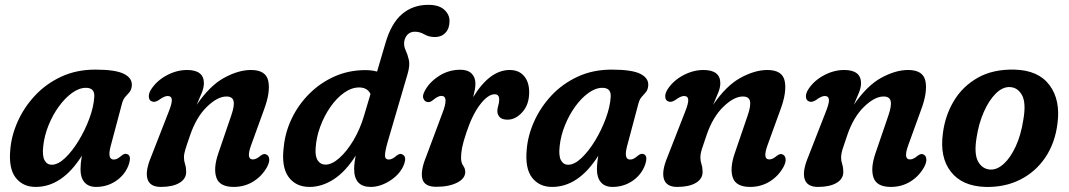

<svg xmlns="http://www.w3.org/2000/svg" viewBox="-20 -744 4315 775"><path d="M426.5 -153.5Q412.5 -100 439 -100Q447.5 -100 454.8 -104.2Q462 -108.5 471.5 -116.5Q483.5 -126 493 -122Q513 -116 498 -75Q482.5 -36.5 447.2 -13Q412 10.5 367.5 10.5Q337.5 10.5 321.2 -8Q305 -26.5 305 -60Q305 -72 306.2 -85.2Q307.5 -98.5 310.5 -115.5Q231 10.5 124 10.5Q72.5 10.5 43.5 -26.5Q14.5 -63.5 21.5 -139.5Q26 -197 51.8 -254.2Q77.5 -311.5 121.8 -358.8Q166 -406 227.2 -434.5Q288.5 -463 365 -463Q447 -463 481 -445.5Q515 -428 512 -397.5Q510.5 -381.5 502.8 -372.2Q495 -363 486.2 -353.5Q477.5 -344 473 -328ZM154.5 -154Q150 -114.5 160 -96.8Q170 -79 188.5 -79Q214 -79 242.8 -106.2Q271.5 -133.5 297.5 -176.2Q323.5 -219 340.8 -265.8Q358 -312.5 360.5 -352Q363.5 -389.5 327 -389.5Q299.5 -389.5 271 -369Q242.5 -348.5 217.8 -314.5Q193 -280.5 176 -238.5Q159 -196.5 154.5 -154Z M593.5 -334.5Q582 -338 580.8 -352.5Q579.5 -367 590.5 -384Q613.5 -419 653.5 -440.2Q693.5 -461.5 735 -461.5Q803 -461.5 803 -408Q803 -391 794.8 -370.2Q786.5 -349.5 774 -321Q827 -398.5 884.8 -430Q942.5 -461.5 993 -461.5Q1054 -461.5 1063 -416.5Q1072 -371.5 1045.5 -301L994 -159Q972.5 -100.5 1000.5 -100.5Q1007.5 -100.5 1014.5 -103.8Q1021.5 -107 1032.5 -116Q1046 -126 1055.5 -120Q1064.5 -116.5 1066.5 -103.2Q1068.5 -90 1058 -70Q1037.5 -33 1002.2 -11.2Q967 10.5 923.5 10.5Q866.5 10.5 853.5 -26.8Q840.5 -64 861 -124.5L913.5 -278Q927 -317 922.8 -335.8Q918.5 -354.5 894 -354.5Q858 -354.5 815 -312.8Q772 -271 747 -197Q733 -157 727.8 -139.5Q722.5 -122 722.5 -109Q722.5 -95 727 -81.2Q731.5 -67.5 731.5 -50Q731.5 -22 704.2 -5.8Q677 10.5 629 10.5Q585.5 10.5 575.5 -21Q565.5 -52.5 589.5 -110L660 -290.5Q675 -327.5 673.5 -342Q672 -356.5 656.5 -356.5Q643 -356.5 621 -340Q604.5 -329.5 593.5 -334.5Z M1607.5 -72.5Q1590.5 -37 1552 -13.2Q1513.5 10.5 1476.5 10.5Q1409.5 10.5 1409.5 -62Q1409.5 -85 1416 -116Q1375.5 -52 1327.8 -20.8Q1280 10.5 1229.5 10.5Q1173.5 10.5 1144.2 -30.5Q1115 -71.5 1125.5 -152Q1131.5 -212 1158.5 -267.5Q1185.5 -323 1229.8 -366.8Q1274 -410.5 1331.2 -435.8Q1388.5 -461 1455 -461Q1480.5 -461 1502 -455L1536.5 -572Q1559.5 -650.5 1603.2 -687.5Q1647 -724.5 1709 -724.5Q1751.5 -724.5 1773 -705Q1794.5 -685.5 1794.5 -659.5Q1794.5 -629 1778.2 -611.8Q1762 -594.5 1735.5 -594.5Q1711.5 -594.5 1693 -605.2Q1674.5 -616 1654.5 -616Q1636.5 -616 1625.2 -604.5Q1614 -593 1611.5 -575.5Q1609.5 -558 1617.2 -541.5Q1625 -525 1630.2 -503Q1635.5 -481 1625.5 -446.5L1545.5 -173.5Q1534 -133.5 1534 -116.8Q1534 -100 1549.5 -100Q1563.5 -100 1581 -116Q1587 -120.5 1593 -122.2Q1599 -124 1604 -120.5Q1625 -112 1607.5 -72.5ZM1254 -145.5Q1251.5 -112.5 1262.8 -96Q1274 -79.5 1293.5 -79.5Q1320 -79.5 1350.2 -106.5Q1380.5 -133.5 1407 -178.2Q1433.5 -223 1449 -275.5L1475.5 -364.5Q1463 -391 1429.5 -391Q1399 -391 1368.8 -369.5Q1338.5 -348 1313.5 -312Q1288.5 -276 1272.5 -232.5Q1256.5 -189 1254 -145.5Z M1706.5 -332Q1695 -333 1689.5 -344.8Q1684 -356.5 1693 -374Q1710.5 -410 1750.2 -436.2Q1790 -462.5 1838.5 -462.5Q1868 -462.5 1883.5 -447.2Q1899 -432 1899 -406Q1899 -394.5 1896.5 -381Q1894 -367.5 1890 -352Q1957 -461.5 2037.5 -461.5Q2074.5 -461.5 2095.2 -437.2Q2116 -413 2116 -371.5Q2116 -322.5 2088.8 -291.8Q2061.5 -261 2029 -261Q2006 -261 1996.8 -271.5Q1987.5 -282 1987.5 -294.5Q1987.5 -306.5 1991.2 -317.8Q1995 -329 1995 -343Q1995 -363.5 1976.5 -363.5Q1950 -363.5 1918.2 -322.5Q1886.5 -281.5 1862 -207.5Q1849.5 -170 1845.2 -147.8Q1841 -125.5 1841 -107Q1841 -87.5 1849.5 -75.5Q1858 -63.5 1858 -50Q1858 -23.5 1825.2 -6.8Q1792.5 10 1741 10Q1693 10 1684.8 -22.2Q1676.5 -54.5 1701 -114L1766 -288Q1793 -357 1761.5 -357Q1748.5 -357 1729 -341Q1716 -330 1706.5 -332Z M2511 -153.5Q2497 -100 2523.5 -100Q2532 -100 2539.2 -104.2Q2546.5 -108.5 2556 -116.5Q2568 -126 2577.5 -122Q2597.5 -116 2582.5 -75Q2567 -36.5 2531.8 -13Q2496.5 10.5 2452 10.5Q2422 10.5 2405.8 -8Q2389.5 -26.5 2389.5 -60Q2389.5 -72 2390.8 -85.2Q2392 -98.5 2395 -115.5Q2315.5 10.5 2208.5 10.5Q2157 10.5 2128 -26.5Q2099 -63.5 2106 -139.5Q2110.5 -197 2136.2 -254.2Q2162 -311.5 2206.2 -358.8Q2250.5 -406 2311.8 -434.5Q2373 -463 2449.5 -463Q2531.5 -463 2565.5 -445.5Q2599.5 -428 2596.5 -397.5Q2595 -381.5 2587.2 -372.2Q2579.5 -363 2570.8 -353.5Q2562 -344 2557.5 -328ZM2239 -154Q2234.5 -114.5 2244.5 -96.8Q2254.5 -79 2273 -79Q2298.5 -79 2327.2 -106.2Q2356 -133.5 2382 -176.2Q2408 -219 2425.2 -265.8Q2442.5 -312.5 2445 -352Q2448 -389.5 2411.5 -389.5Q2384 -389.5 2355.5 -369Q2327 -348.5 2302.2 -314.5Q2277.5 -280.5 2260.5 -238.5Q2243.5 -196.5 2239 -154Z M2678 -334.5Q2666.5 -338 2665.2 -352.5Q2664 -367 2675 -384Q2698 -419 2738 -440.2Q2778 -461.5 2819.5 -461.5Q2887.5 -461.5 2887.5 -408Q2887.5 -391 2879.2 -370.2Q2871 -349.5 2858.5 -321Q2911.5 -398.5 2969.2 -430Q3027 -461.5 3077.5 -461.5Q3138.5 -461.5 3147.5 -416.5Q3156.5 -371.5 3130 -301L3078.5 -159Q3057 -100.5 3085 -100.5Q3092 -100.5 3099 -103.8Q3106 -107 3117 -116Q3130.5 -126 3140 -120Q3149 -116.5 3151 -103.2Q3153 -90 3142.5 -70Q3122 -33 3086.8 -11.2Q3051.5 10.5 3008 10.5Q2951 10.5 2938 -26.8Q2925 -64 2945.5 -124.5L2998 -278Q3011.5 -317 3007.2 -335.8Q3003 -354.5 2978.5 -354.5Q2942.5 -354.5 2899.5 -312.8Q2856.5 -271 2831.5 -197Q2817.5 -157 2812.2 -139.5Q2807 -122 2807 -109Q2807 -95 2811.5 -81.2Q2816 -67.5 2816 -50Q2816 -22 2788.8 -5.8Q2761.5 10.5 2713.5 10.5Q2670 10.5 2660 -21Q2650 -52.5 2674 -110L2744.5 -290.5Q2759.5 -327.5 2758 -342Q2756.5 -356.5 2741 -356.5Q2727.5 -356.5 2705.5 -340Q2689 -329.5 2678 -334.5Z M3246 -334.5Q3234.5 -338 3233.2 -352.5Q3232 -367 3243 -384Q3266 -419 3306 -440.2Q3346 -461.5 3387.5 -461.5Q3455.5 -461.5 3455.5 -408Q3455.5 -391 3447.2 -370.2Q3439 -349.5 3426.5 -321Q3479.5 -398.5 3537.2 -430Q3595 -461.5 3645.5 -461.5Q3706.5 -461.5 3715.5 -416.5Q3724.5 -371.5 3698 -301L3646.5 -159Q3625 -100.5 3653 -100.5Q3660 -100.5 3667 -103.8Q3674 -107 3685 -116Q3698.5 -126 3708 -120Q3717 -116.5 3719 -103.2Q3721 -90 3710.5 -70Q3690 -33 3654.8 -11.2Q3619.5 10.5 3576 10.5Q3519 10.5 3506 -26.8Q3493 -64 3513.5 -124.5L3566 -278Q3579.5 -317 3575.2 -335.8Q3571 -354.5 3546.5 -354.5Q3510.5 -354.5 3467.5 -312.8Q3424.5 -271 3399.5 -197Q3385.5 -157 3380.2 -139.5Q3375 -122 3375 -109Q3375 -95 3379.5 -81.2Q3384 -67.5 3384 -50Q3384 -22 3356.8 -5.8Q3329.5 10.5 3281.5 10.5Q3238 10.5 3228 -21Q3218 -52.5 3242 -110L3312.5 -290.5Q3327.5 -327.5 3326 -342Q3324.5 -356.5 3309 -356.5Q3295.5 -356.5 3273.5 -340Q3257 -329.5 3246 -334.5Z M4075 -463Q4171.5 -460.5 4216.2 -400.5Q4261 -340.5 4248.5 -246Q4239 -167.5 4199.8 -109Q4160.5 -50.5 4098.2 -19Q4036 12.5 3957 10.5Q3863.5 7.5 3818 -51Q3772.5 -109.5 3786 -206.5Q3795 -278 3830.5 -337Q3866 -396 3927.2 -430.5Q3988.5 -465 4075 -463ZM3978 -59.5Q4005 -58.5 4031.8 -82.8Q4058.5 -107 4079.8 -152.8Q4101 -198.5 4110.5 -260Q4122.5 -328 4105.5 -359.5Q4088.5 -391 4056.5 -392.5Q4027 -394 3999.2 -366.2Q3971.5 -338.5 3951 -291.8Q3930.5 -245 3922 -189Q3911 -122.5 3928.2 -91.8Q3945.5 -61 3978 -59.5Z"/></svg>

Font: Fraunces 72pt SuperSoft SemiBold
Style: Italic
Weight: 600
Italic angle: -16°
Version: Version 1.000;[b76b70a41]